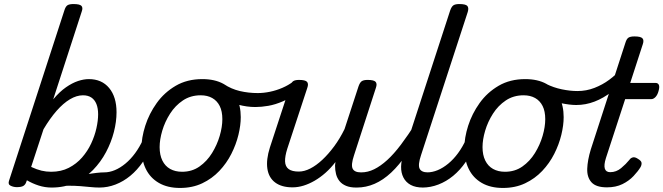

<svg xmlns="http://www.w3.org/2000/svg" viewBox="-20 -910 3278 949"><path d="M472 17Q450 17 426.5 14.5Q403 12 376.5 10Q350 8 318.5 8Q287 8 248 13L280 -20Q316 -29 348 -36Q380 -43 407.5 -48Q435 -53 457.5 -55.5Q480 -58 495 -58Q504 -58 506.5 -46.5Q509 -35 505 -20.5Q501 -6 492.5 5.5Q484 17 472 17ZM63 15Q47 15 32.5 8Q18 1 25 -18L298 -858Q304 -878 313.5 -884Q323 -890 343 -890Q374 -890 382.5 -881Q391 -872 384 -853L243 -419Q275 -457 306 -478.5Q337 -500 365.5 -509.5Q394 -519 419 -519Q483 -519 519.5 -475Q556 -431 556 -355Q556 -309 543 -258Q530 -207 504 -158Q478 -109 439.5 -69.5Q401 -30 350 -6.5Q299 17 235 17Q202 17 171 7Q140 -3 113 -19L110 -11Q106 2 96 8.5Q86 15 63 15ZM134 -85Q162 -72 185 -66.5Q208 -61 233 -61Q282 -61 320 -80.5Q358 -100 385.5 -131.5Q413 -163 430.5 -200.5Q448 -238 456.5 -276Q465 -314 465 -345Q465 -375 456.5 -396Q448 -417 431.5 -428Q415 -439 390 -439Q359 -439 326 -419.5Q293 -400 260 -362.5Q227 -325 195 -271Z M472 17Q458 17 451.5 5.5Q445 -6 447.5 -20.5Q450 -35 462 -46.5Q474 -58 495 -58Q521 -58 547.5 -69Q574 -80 600 -101.5Q626 -123 648 -153Q670 -183 687 -220Q692 -235 704.5 -234.5Q717 -234 726.5 -224.5Q736 -215 732 -201Q714 -150 686 -109.5Q658 -69 624 -41Q590 -13 551 2Q512 17 472 17Z M870 19Q808 19 765 -6Q722 -31 700.5 -75.5Q679 -120 679 -176Q679 -229 698 -288.5Q717 -348 754.5 -400.5Q792 -453 848.5 -486Q905 -519 980 -519Q1042 -519 1084.5 -495.5Q1127 -472 1148.5 -429.5Q1170 -387 1170 -331Q1170 -291 1158.5 -243.5Q1147 -196 1123.5 -149.5Q1100 -103 1064 -65Q1028 -27 979.5 -4Q931 19 870 19ZM880 -61Q929 -61 966 -87Q1003 -113 1028 -153.5Q1053 -194 1066 -238.5Q1079 -283 1079 -321Q1079 -360 1066 -386Q1053 -412 1029 -425.5Q1005 -439 972 -439Q922 -439 884 -413.5Q846 -388 820.5 -348Q795 -308 782 -264Q769 -220 769 -183Q769 -144 782.5 -116.5Q796 -89 821 -75Q846 -61 880 -61Z M1242 -381Q1200 -381 1156 -393Q1112 -405 1066 -435Q1053 -442 1051.5 -454Q1050 -466 1055.5 -477Q1061 -488 1070 -493.5Q1079 -499 1087 -494Q1123 -470 1165.5 -460Q1208 -450 1254 -450Q1283 -450 1314.5 -456.5Q1346 -463 1376 -476Q1406 -489 1428 -506Q1438 -513 1447 -509Q1456 -505 1461 -495Q1466 -485 1465.5 -473.5Q1465 -462 1457 -455Q1417 -426 1379 -409.5Q1341 -393 1306.5 -387Q1272 -381 1242 -381Z M1426 16Q1372 16 1340 -8Q1308 -32 1301.5 -76.5Q1295 -121 1314 -181L1413 -483Q1420 -503 1429.5 -509Q1439 -515 1458 -515Q1489 -515 1497.5 -505.5Q1506 -496 1499 -476L1400 -175Q1388 -137 1389 -112Q1390 -87 1406.5 -74.5Q1423 -62 1457 -62Q1484 -62 1513.5 -77Q1543 -92 1573 -120Q1603 -148 1631.5 -186.5Q1660 -225 1683 -272L1752 -483Q1759 -503 1768.5 -509Q1778 -515 1797 -515Q1828 -515 1836.5 -505.5Q1845 -496 1838 -476L1730 -143Q1714 -95 1723 -76.5Q1732 -58 1764 -58Q1778 -58 1784 -46.5Q1790 -35 1787.5 -20.5Q1785 -6 1773 5.5Q1761 17 1740 17Q1711 17 1690.5 8.5Q1670 0 1658 -15Q1646 -30 1641 -49.5Q1636 -69 1636 -92L1638 -109Q1615 -79 1589 -56Q1563 -33 1535.5 -17Q1508 -1 1480.5 7.5Q1453 16 1426 16Z M1743 17Q1729 17 1722.5 5.5Q1716 -6 1718.5 -20.5Q1721 -35 1733 -46.5Q1745 -58 1766 -58Q1798 -58 1829.5 -73.5Q1861 -89 1894 -119Q1927 -149 1962 -195.5Q1997 -242 2036 -303Q2045 -317 2055 -316Q2065 -315 2070 -305.5Q2075 -296 2069 -284Q2030 -207 1991.5 -150.5Q1953 -94 1913.5 -57Q1874 -20 1831.5 -1.5Q1789 17 1743 17Z M2071 17Q2034 17 2010 4Q1986 -9 1974 -32.5Q1962 -56 1962.5 -86Q1963 -116 1975 -152L2205 -858Q2212 -878 2221.5 -884Q2231 -890 2250 -890Q2282 -890 2290 -880.5Q2298 -871 2292 -851L2061 -143Q2045 -95 2054 -76.5Q2063 -58 2095 -58Q2109 -58 2115 -46.5Q2121 -35 2118.5 -20.5Q2116 -6 2104 5.5Q2092 17 2071 17Z M2068 17Q2054 17 2047.5 5.5Q2041 -6 2043.5 -20.5Q2046 -35 2058 -46.5Q2070 -58 2091 -58Q2117 -58 2143.5 -69Q2170 -80 2196 -101.5Q2222 -123 2244 -153Q2266 -183 2283 -220Q2288 -235 2300.5 -234.5Q2313 -234 2322.5 -224.5Q2332 -215 2328 -201Q2310 -150 2282 -109.5Q2254 -69 2220 -41Q2186 -13 2147 2Q2108 17 2068 17Z M2466 19Q2404 19 2361 -6Q2318 -31 2296.5 -75.5Q2275 -120 2275 -176Q2275 -229 2294 -288.5Q2313 -348 2350.5 -400.5Q2388 -453 2444.5 -486Q2501 -519 2576 -519Q2638 -519 2680.5 -495.5Q2723 -472 2744.5 -429.5Q2766 -387 2766 -331Q2766 -291 2754.5 -243.5Q2743 -196 2719.5 -149.5Q2696 -103 2660 -65Q2624 -27 2575.5 -4Q2527 19 2466 19ZM2476 -61Q2525 -61 2562 -87Q2599 -113 2624 -153.5Q2649 -194 2662 -238.5Q2675 -283 2675 -321Q2675 -360 2662 -386Q2649 -412 2625 -425.5Q2601 -439 2568 -439Q2518 -439 2480 -413.5Q2442 -388 2416.5 -348Q2391 -308 2378 -264Q2365 -220 2365 -183Q2365 -144 2378.5 -116.5Q2392 -89 2417 -75Q2442 -61 2476 -61Z M2828 -391Q2796 -391 2751 -400.5Q2706 -410 2663 -433Q2649 -441 2646 -453Q2643 -465 2648 -476.5Q2653 -488 2662 -494Q2671 -500 2680 -495Q2716 -477 2757 -468.5Q2798 -460 2834 -460Q2878 -460 2918 -475.5Q2958 -491 2991 -515.5Q3024 -540 3047 -566Q3061 -582 3071 -576.5Q3081 -571 3084 -556.5Q3087 -542 3079 -532Q3044 -488 3003.5 -456.5Q2963 -425 2919 -408Q2875 -391 2828 -391Z M2980 16Q2926 16 2903.5 -9Q2881 -34 2882.5 -76Q2884 -118 2900 -171L3071 -698Q3077 -718 3086.5 -724Q3096 -730 3116 -730Q3147 -730 3155.5 -720.5Q3164 -711 3157 -691L3095 -500H3221Q3232 -500 3236.5 -490.5Q3241 -481 3235 -460Q3230 -441 3220 -430.5Q3210 -420 3199 -420H3070L2975 -129Q2964 -94 2969.5 -76.5Q2975 -59 2996 -59Q3026 -59 3050 -79Q3074 -99 3091 -120Q3097 -129 3107.5 -132Q3118 -135 3133 -125Q3150 -115 3151 -105Q3152 -95 3146 -84Q3134 -64 3111.5 -40Q3089 -16 3056.5 0Q3024 16 2980 16Z"/></svg>

Font: Playwrite DK Uloopet
Style: Regular
Weight: 400
Designer: Veronika Burian, José Scaglione
Foundry: TypeTogether
Version: Version 1.002